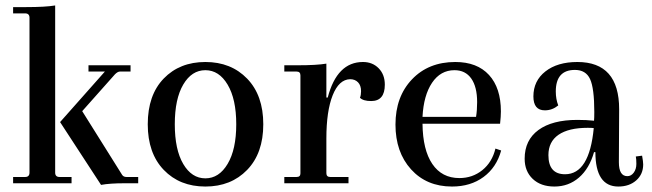

<svg xmlns="http://www.w3.org/2000/svg" viewBox="-20 -671 2386 703"><path d="M28 0V-23H72Q88 -23 88 -39V-606Q88 -622 72 -622H28V-645H76Q146 -645 182 -651V-39Q182 -23 198 -23H242V0ZM350 6 200 -224 364 -409H304V-432H458V-409H419Q411 -409 401 -399L281 -264L427 -31Q432 -23 443 -23H486V0H436Q382 0 350 6Z M521 -216Q521 -323 579.5 -383.5Q638 -444 732 -444Q826 -444 885 -383Q944 -322 944 -216Q944 -110 885 -49Q826 12 732 12Q638 12 579.5 -49Q521 -110 521 -216ZM651 -70.5Q682 -18 732 -18Q782 -18 813.5 -71Q845 -124 845 -216Q845 -308 813.5 -361Q782 -414 732 -414Q682 -414 651 -361.5Q620 -309 620 -216Q620 -123 651 -70.5Z M1021 0V-23H1066Q1080 -23 1080 -36V-395Q1080 -409 1066 -409H1021V-432H1070Q1139 -432 1175 -438V-314H1180Q1214 -444 1309 -444Q1344 -444 1366.5 -421Q1389 -398 1389 -361Q1389 -301 1339 -301Q1310 -301 1298 -313Q1302 -323 1302 -337Q1302 -358 1291 -369.5Q1280 -381 1262 -381Q1221 -380 1198 -322Q1175 -264 1175 -164V-37Q1175 -23 1189 -23H1256V0Z M1635 12Q1542 12 1485 -51Q1428 -114 1428 -215Q1428 -317 1488.5 -380.5Q1549 -444 1647 -444Q1727 -444 1770.5 -396.5Q1814 -349 1814 -263Q1814 -245 1811 -218H1527Q1528 -122 1563 -70.5Q1598 -19 1662 -19Q1710 -19 1746 -48Q1782 -77 1794 -127L1815 -120Q1798 -58 1750.5 -23Q1703 12 1635 12ZM1644 -414Q1593 -414 1562 -368Q1531 -322 1527 -243H1723Q1727 -267 1727 -297Q1727 -353 1705.5 -383.5Q1684 -414 1644 -414Z M2010 12Q1960 12 1930.5 -16Q1901 -44 1901 -90Q1901 -158 1951.5 -195Q2002 -232 2094 -232Q2128 -232 2155 -229Q2156 -239 2156 -261Q2156 -348 2140.5 -381.5Q2125 -415 2085 -415Q2015 -415 2015 -336Q2015 -308 2024 -285Q2002 -267 1975 -267Q1933 -267 1933 -318Q1933 -375 1977 -409.5Q2021 -444 2094 -444Q2247 -444 2247 -271L2246 -77Q2246 -26 2277 -26Q2291 -26 2300.5 -39Q2310 -52 2310 -71Q2310 -89 2308 -98L2331 -101Q2335 -79 2335 -69Q2335 -33 2309.5 -10.5Q2284 12 2244 12Q2160 12 2160 -114H2155Q2138 -54 2100 -21Q2062 12 2010 12ZM1988 -103Q1988 -33 2049 -33Q2138 -33 2154 -202Q2147 -203 2132 -203Q2062 -203 2025 -177.5Q1988 -152 1988 -103Z"/></svg>

Font: Arapey
Style: Regular
Weight: 400
Designer: Eduardo Rodriguez Tunni
Foundry: Eduardo Rodriguez Tunni
Version: Version 4.000